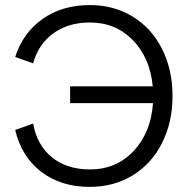

<svg xmlns="http://www.w3.org/2000/svg" viewBox="-20 -728 761 758"><path d="M256.8 -387.2H583Q572.3 -500 504.4 -569.6Q436.5 -639.2 335 -639.2Q250 -639.2 190.9 -596.7Q131.8 -554.2 110.8 -478L40 -502.9Q70.3 -598.1 147.9 -653.1Q225.6 -708 335 -708Q429.2 -708 503.7 -662.6Q578.1 -617.2 619.6 -535.2Q661.1 -453.1 661.1 -349.1Q661.1 -245.1 619.6 -163.1Q578.1 -81.1 503.7 -35.6Q429.2 9.8 335 9.8Q219.7 9.8 142.1 -50.3Q64.5 -110.4 40 -214.8L110.8 -240.2Q126 -155.3 184.8 -107.2Q243.7 -59.1 335 -59.1Q439 -59.1 507.3 -131.6Q575.7 -204.1 584 -320.8H256.8Z"/></svg>

Font: LT Superior
Style: Regular
Weight: 400
Designer: Daniel Lyons
Foundry: LyonsType
Version: Version 1.000